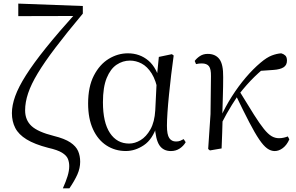

<svg xmlns="http://www.w3.org/2000/svg" viewBox="-20 -828 1653 1071"><path d="M330.6 222.7Q347.8 184.3 357 154.3Q366.2 124.2 366.2 98.6Q366.2 76.6 358.6 57.9Q351 39.3 326.1 23.8Q301.2 8.3 248.6 -3.5Q172.7 -23.2 128.3 -50.5Q83.8 -77.8 65.1 -114.3Q46.4 -150.8 46.4 -197.1Q46.4 -240.2 64.8 -291.5Q83.3 -342.9 124.9 -408.5Q166.5 -474.2 235.7 -560.4Q304.9 -646.5 406.5 -759.3L395.6 -725.2V-738.8L82 -738V-807.9L442 -794.5V-752.1Q351.1 -643.6 289.5 -562.3Q227.8 -481 190.6 -419.2Q153.4 -357.5 136.8 -307.6Q120.1 -257.8 120.1 -212.4Q120.1 -158.2 155.8 -125.1Q191.4 -92 279.7 -69.9Q340.5 -54.9 372.3 -33.6Q404.1 -12.2 415.7 14.7Q427.2 41.6 427.2 74.4Q427.2 109.7 411.9 144.6Q396.5 179.4 367.1 222.7Z M681.8 14.4Q621.7 14.4 573.8 -16.7Q525.9 -47.8 498.7 -107.2Q471.5 -166.5 471.5 -250.6Q471.5 -344.2 503.6 -406.4Q535.6 -468.5 586.3 -499.6Q637.1 -530.6 693.2 -530.6Q760.2 -530.6 808.5 -489.4Q856.8 -448.1 876.7 -358.5H884.3L862.5 -312.6Q850.5 -379.3 826.1 -418.1Q801.6 -456.9 770.2 -473.4Q738.8 -490 704.7 -490Q664.8 -490 630.5 -467Q596.2 -444 575.2 -392.9Q554.2 -341.7 554.2 -257.8Q554.2 -144.9 593.3 -86Q632.4 -27.2 700.4 -27.2Q732.3 -27.2 764 -46.2Q795.8 -65.2 819.1 -106.4Q842.3 -147.6 846.1 -212.9L855.4 -403.1L866 -510.5L938.8 -525.8L948.8 -518.4Q941.4 -466.9 934.8 -410.4Q928.2 -353.9 922.7 -299.8Q917.2 -245.7 914.2 -200.8Q911.2 -155.9 911.2 -126.6Q911.2 -76.9 924.2 -57.8Q937.2 -38.7 961.6 -38.7Q975.4 -38.7 985.2 -42.6Q995 -46.5 1004.5 -52L1015.8 -34.9Q1003.5 -13.4 982.2 0.6Q960.9 14.6 933.4 14.6Q891 14.6 869.4 -17.4Q847.8 -49.4 843.1 -127.8L855.9 -128.2Q831.3 -50.9 782.8 -18.3Q734.4 14.4 681.8 14.4Z M1151 11.1 1141.2 3.1 1154.3 -191.8 1156.8 -402.2Q1157.6 -443.1 1145.6 -458.6Q1133.6 -474.2 1105.2 -474.2Q1096.6 -474.2 1089 -473.3Q1081.3 -472.4 1073.5 -470.4L1066.1 -488Q1077.4 -503.6 1095.7 -515.5Q1114 -527.4 1138.6 -527.4Q1181.5 -527.4 1203.7 -498.4Q1225.9 -469.3 1224.9 -397.8Q1224.9 -346.1 1223.1 -289.8Q1221.3 -233.4 1219.8 -177.6L1222 -174.4Q1220.8 -130 1219.4 -86.7Q1218.1 -43.4 1216.1 0ZM1209.7 -128.6 1195.1 -155.3H1202.2L1209.1 -171Q1237 -232.9 1273.3 -289.9Q1309.5 -346.8 1350.6 -395.1Q1391.8 -443.4 1433.1 -478.1Q1467.9 -507.7 1495.9 -518.4Q1523.8 -529 1548.7 -530.6Q1561.6 -527.2 1571.2 -518.5Q1580.7 -509.8 1580.7 -489.9Q1580.7 -464.7 1561.8 -452.6Q1542.9 -440.5 1505.1 -437.9L1415.1 -431.6L1487.1 -474.7Q1442.4 -441.2 1399.4 -399.5Q1356.4 -357.7 1311.8 -300.4L1306.2 -293.4Q1288.3 -266.1 1273.9 -243.4Q1259.6 -220.8 1244.8 -194.4Q1230 -168.1 1209.7 -128.6ZM1512.4 14.6Q1490.6 14.6 1469.9 -0.4Q1449.3 -15.4 1425.6 -50.5Q1401.8 -85.6 1370.6 -145.5Q1339.4 -205.4 1295.8 -295.8L1317 -317.2Q1364.7 -238.7 1396.9 -188Q1429 -137.3 1452.2 -108.6Q1475.4 -79.9 1494.8 -68.5Q1514.2 -57.1 1536.3 -57.1Q1551 -57.1 1563.9 -60.3Q1576.9 -63.4 1585.5 -67L1593.9 -50.7Q1580.1 -19.1 1557.9 -2.2Q1535.7 14.6 1512.4 14.6Z"/></svg>

Font: Noto Serif HK ExtraLight
Style: Regular
Weight: 200
Designer: Ryoko NISHIZUKA 西塚涼子 (kana & ideographs); Frank Grießhammer (Latin, Greek & Cyrillic); Wenlong ZHANG 张文龙 (bopomofo); San
Foundry: Adobe
Version: Version 2.002-H1;hotconv 1.1.0;makeotfexe 2.6.0